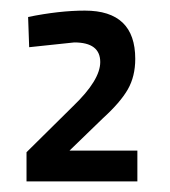

<svg xmlns="http://www.w3.org/2000/svg" viewBox="-20 -820 320 362"><path d="M239 -478H30V-533L118 -620Q169 -669 169 -703Q169 -740 120 -740L35 -731L33 -788Q92 -800 140 -800Q235 -800 235 -709Q235 -676 221 -651.5Q207 -627 174 -597L111 -536H239Z"/></svg>

Font: Titillium Web[RUS by Daymarius]
Style: Regular
Weight: 400
Designer: Cyrillization by Daymarius
Foundry: Cyrillization by Daymarius
Version: Version 1.002 September 11, 2018